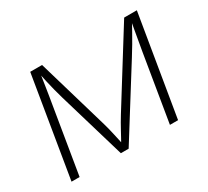

<svg xmlns="http://www.w3.org/2000/svg" viewBox="-113 -719 972 897"><g transform="rotate(-30 373.5 -270.5)"><path d="M41.5 0 130.9 -541H194.8L307.1 -157.7Q312 -140.6 316.2 -124Q320.3 -107.4 323.7 -91.8Q327.1 -76.2 330.6 -60.8Q334 -45.4 336.9 -30.8H327.1Q335.9 -45.9 344.2 -61.3Q352.5 -76.7 361.1 -92.3Q369.6 -107.9 378.9 -124.3Q388.2 -140.6 398.9 -157.7L637.7 -541H706.1L616.2 0H572.3L631.8 -360.4Q635.3 -379.9 638.7 -399.7Q642.1 -419.4 645.5 -439Q648.9 -458.5 652.3 -478Q655.8 -497.6 659.2 -516.1H665Q650.4 -489.3 636.5 -464.1Q622.6 -439 607.9 -414.1Q593.3 -389.2 575.7 -361.3L349.6 0H307.6L200.7 -361.3Q192.9 -389.2 186.3 -413.8Q179.7 -438.5 174.3 -463.6Q168.9 -488.8 163.1 -516.1H168.9Q166 -496.6 163.1 -477.3Q160.2 -458 157.2 -439Q154.3 -419.9 151.1 -400.1Q147.9 -380.4 144.5 -360.4L85 0Z"/></g></svg>

Font: Inter 17pt ExtraLight
Style: Italic
Weight: 250
Italic angle: -9.3988°
Version: Version 4.001;git-66647c0bb